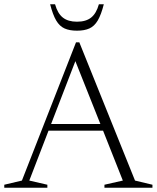

<svg xmlns="http://www.w3.org/2000/svg" viewBox="-25 -878 733 898"><path d="M606.5 -33.5 688 -14V0H463.5V-14L549.5 -33.5L457 -267H202L112 -33.5L196.5 -14V0H-5V-14L77.5 -33.5L330.5 -680H346ZM214 -298H444.5L327.5 -592ZM335 -776.5Q377 -776.5 401.2 -795.8Q425.5 -815 437.5 -858H460.5Q448 -809 432.2 -782.2Q416.5 -755.5 393.2 -745Q370 -734.5 335 -734.5Q300 -734.5 276.8 -745Q253.5 -755.5 237.8 -782.2Q222 -809 209.5 -858H232.5Q244.5 -815 269 -795.8Q293.5 -776.5 335 -776.5Z"/></svg>

Font: Newsreader Text Light
Style: Regular
Weight: 300
Designer: Hugues Gentile
Foundry: Production Type
Version: Version 1.002